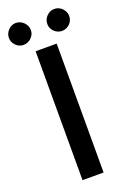

<svg xmlns="http://www.w3.org/2000/svg" viewBox="-191 -952 674 1008"><g transform="rotate(-20 146.5 -448.0)"><path d="M203.1 -720.2V0H85.4V-720.2ZM100.1 -833.5Q100.1 -820.3 95.2 -810.1Q90.3 -799.8 81.5 -791Q72.8 -782.2 61.5 -777.8Q51.3 -772.9 37.6 -772.9Q24.9 -772.9 14.6 -777.8Q4.9 -781.7 -4.4 -791Q-13.7 -800.3 -17.6 -810.1Q-22.5 -820.3 -22.5 -833.5Q-22.5 -847.2 -17.6 -857.4Q-13.2 -868.2 -4.4 -877Q4.4 -885.7 14.6 -890.6Q24.9 -895.5 37.6 -895.5Q51.3 -895.5 61.5 -890.6Q73.2 -885.3 81.5 -877Q89.8 -868.2 95.2 -857.4Q100.1 -847.2 100.1 -833.5ZM314.5 -833.5Q314.5 -820.3 309.6 -810.1Q304.7 -798.8 296.4 -791Q287.6 -782.2 276.9 -777.8Q266.6 -772.9 253.4 -772.9Q239.7 -772.9 229.5 -777.8Q218.8 -782.2 210 -791Q200.7 -800.3 196.8 -810.1Q191.9 -820.3 191.9 -833.5Q191.9 -847.2 196.8 -857.4Q201.2 -868.2 210 -877Q218.8 -885.7 229.5 -890.6Q239.7 -895.5 253.4 -895.5Q266.6 -895.5 276.9 -890.6Q288.1 -885.7 296.4 -877Q304.2 -869.1 309.6 -857.4Q314.5 -847.2 314.5 -833.5Z"/></g></svg>

Font: Lato-SemiBold
Style: Regular
Weight: 500
Designer: Lukasz Dziedzic with Adam Twardoch and Botio Nikoltchev
Foundry: tyPoland Lukasz Dziedzic
Version: ""